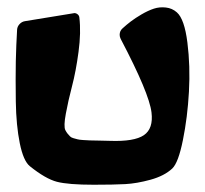

<svg xmlns="http://www.w3.org/2000/svg" viewBox="-20 -494 557 521"><path d="M47.4 -436.5 179.2 -458Q179.7 -458 180.7 -458.3Q181.6 -458.5 181.6 -458.5Q186.5 -458.5 190.7 -455.1Q194.8 -451.7 195.3 -446.8Q200.2 -406.2 193.1 -353.3Q186 -300.3 175.5 -260.3Q165 -220.2 158.7 -185.8Q152.3 -151.4 157.2 -141.1Q160.2 -135.3 163.6 -131.1Q167 -127 170.2 -123.8Q173.3 -120.6 179.7 -118.9Q186 -117.2 190.4 -116Q194.8 -114.7 205.8 -114Q216.8 -113.3 224.1 -113Q231.4 -112.8 248.8 -112.5Q266.1 -112.3 278.3 -111.8Q344.2 -109.4 370.4 -127.2Q396.5 -145 391.1 -189Q384.8 -241.2 307.6 -388.2Q304.7 -394 304.7 -399.4Q304.7 -410.2 312.5 -417Q323.2 -426.8 335 -435.8Q346.7 -444.8 364.3 -455.1Q381.8 -465.3 397.5 -470.5Q413.1 -475.6 430.2 -473.6Q447.3 -471.7 460 -460.4Q480.5 -442.4 488.5 -378.7Q496.6 -314.9 492.7 -245.1Q488.8 -175.3 476.3 -113.8Q463.9 -52.2 447.3 -36.6Q425.8 -16.6 388.4 -6.3Q351.1 3.9 319.8 5.6Q288.6 7.3 234.4 7.3Q165.5 7.3 134.5 -0.7Q103.5 -8.8 61 -43Q43.5 -57.1 33.7 -105.2Q23.9 -153.3 22.9 -218.5Q22 -283.7 22.9 -327.6Q23.9 -371.6 26.4 -413.6Q26.9 -421.9 33 -428.5Q39.1 -435.1 47.4 -436.5Z"/></svg>

Font: Some Time Later
Style: Regular
Weight: 400
Version: Version 003.300